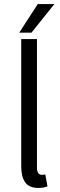

<svg xmlns="http://www.w3.org/2000/svg" viewBox="-20 -904 292 936"><path d="M166.5 12.2Q122.6 12.2 103 -14.9Q83.5 -42 83.5 -92.8V-713.4H160.2V-86.9Q160.2 -68.4 166.7 -60.1Q173.3 -51.8 182.6 -51.8Q186.5 -51.8 190.2 -52Q193.8 -52.2 200.7 -53.7L211.4 4.4Q203.1 7.8 192.6 10Q182.1 12.2 166.5 12.2ZM73.7 -744.6 164.1 -884.3H245.1L133.3 -744.6Z"/></svg>

Font: Varta Light
Style: Regular
Weight: 400
Version: Version 1.004